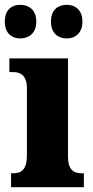

<svg xmlns="http://www.w3.org/2000/svg" viewBox="-35 -779 387 799"><path d="M244 -619C274 -619 308 -638 308 -689C308 -741 274 -759 244 -759C209 -759 177 -741 177 -689C177 -638 209 -619 244 -619ZM49 -619C82 -619 116 -638 116 -689C116 -741 82 -759 49 -759C17 -759 -15 -741 -15 -689C-15 -638 17 -619 49 -619ZM11 0H314V-58H304C271 -58 248 -73 248 -128V-536H4V-479H21C52 -479 77 -463 77 -412V-131C77 -74 54 -58 21 -58H11Z"/></svg>

Font: Noto Serif Myanmar Condensed Black
Style: Regular
Weight: 900
Width: 3
Designer: Ben Mitchell and the Monotype Design Team
Foundry: Monotype Imaging Inc.
Version: Version 2.106